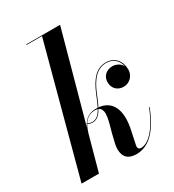

<svg xmlns="http://www.w3.org/2000/svg" viewBox="-183 -855 882 971"><g transform="rotate(-30 258.0 -370.0)"><path d="M503.5 -162.5 500 -164C457 -53.5 404.5 -5.5 362.5 -5.5C352 -5.5 346 -13 346 -21.5C346 -23.5 346.5 -28.5 347 -31L366.5 -124C386 -238.5 341 -285.5 278 -291.5C288 -310 297 -333 307.5 -358.5C334.5 -423.5 369 -466.5 424 -466.5C464.5 -466.5 491.5 -440 499 -402.5C489.5 -423.5 465.5 -436.5 442.5 -436.5C407 -436.5 381.5 -412 381.5 -378.5C381.5 -339.5 408.5 -317.5 442 -317.5C474.5 -317.5 505 -343.5 505 -382C505 -432 474 -470 424 -470C367 -470 332.5 -428 303.5 -359.5C293 -334.5 284 -311 274 -291.5C271 -292 267.5 -292 264.5 -292C232 -292 199.5 -282 177 -233.5L319 -750H121V-746.5H211.5L11.5 0H113L168 -200C172.5 -215.5 178.5 -232 187 -246.5C191.5 -243 202.5 -239.5 215.5 -239.5C241.5 -239.5 259 -257 274 -284.5C313.5 -267.5 285 -194.5 272 -143.5L259.5 -91.5C257 -82.5 255.5 -68.5 255.5 -60.5C255.5 -12 281.5 10 327.5 10C404 10 459 -51 503.5 -162.5ZM254.5 -287.5C261 -287.5 266 -287 270.5 -285.5C256.5 -260 240 -243 215.5 -243C202.5 -243 195 -246 188.5 -249.5C202.5 -271.5 222.5 -287.5 254.5 -287.5Z"/></g></svg>

Font: Bodoni* 48pt Medium
Style: Italic
Weight: 500
Italic angle: -13°
Version: Version 2.3